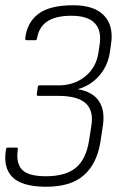

<svg xmlns="http://www.w3.org/2000/svg" viewBox="-21 -514 496 731"><path d="M151 197Q61 196 25.5 159.5Q-10 123 2 54Q3 48 8 48H42Q48 48 47 54Q39 106 62.5 131.5Q86 157 154 157Q229 157 268 124.5Q307 92 318 21L327 -36Q336 -93 305 -121Q274 -149 200 -149H124Q122 -149 120 -151Q118 -153 119 -155L123 -183Q123 -187 125 -188Q127 -189 129 -189H202Q262 -189 304 -223.5Q346 -258 354 -315L358 -342Q367 -397 340 -425.5Q313 -454 251 -454Q191 -454 159 -432.5Q127 -411 120 -368Q119 -365 118 -363Q117 -361 114 -361H80Q75 -361 75 -368Q82 -429 125.5 -461.5Q169 -494 258 -494Q338 -494 375 -455Q412 -416 402 -348L397 -313Q389 -263 357 -226Q325 -189 277 -175V-174Q333 -164 356 -128.5Q379 -93 371 -38L362 22Q349 109 298 153.5Q247 198 151 197Z"/></svg>

Font: Sofia Sans ExtraLight
Style: Italic
Weight: 250
Italic angle: -9°
Version: Version 4.100-B